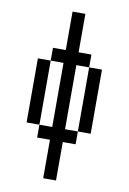

<svg xmlns="http://www.w3.org/2000/svg" viewBox="-90 -680 619 922"><g transform="rotate(10 219.0 -219.0)"><path d="M250 -625V-562.5H187.5V-625ZM250 -562.5V-500H187.5V-562.5ZM250 -500V-437.5H187.5V-500ZM250 -437.5V-375H187.5V-437.5ZM250 -375V-312.5H187.5V-375ZM250 -312.5V-250H187.5V-312.5ZM250 -250V-187.5H187.5V-250ZM250 -187.5V-125H187.5V-187.5ZM250 -125V-62.5H187.5V-125ZM250 -62.5V0H187.5V-62.5ZM250 0V62.5H187.5V0ZM250 62.5V125H187.5V62.5ZM250 125V187.5H187.5V125ZM312.5 -62.5V0H250V-62.5ZM375 -125V-62.5H312.5V-125ZM375 -187.5V-125H312.5V-187.5ZM375 -250V-187.5H312.5V-250ZM375 -312.5V-250H312.5V-312.5ZM375 -375V-312.5H312.5V-375ZM312.5 -437.5V-375H250V-437.5ZM187.5 -437.5V-375H125V-437.5ZM125 -375V-312.5H62.5V-375ZM125 -312.5V-250H62.5V-312.5ZM125 -250V-187.5H62.5V-250ZM125 -187.5V-125H62.5V-187.5ZM125 -125V-62.5H62.5V-125ZM187.5 -62.5V0H125V-62.5Z"/></g></svg>

Font: Sudo Variable
Style: Regular
Weight: 400
Monospace: yes
Designer: Jens Kutilek
Foundry: Jens Kutilek
Version: Version 0.040